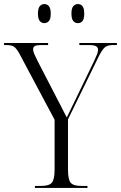

<svg xmlns="http://www.w3.org/2000/svg" viewBox="-27 -926 596 946"><path d="M145 0V-10H177Q215 -10 228.5 -26Q242 -42 242 -91V-336L71 -657Q55 -687 42.5 -695.5Q30 -704 5 -704H-7V-714H210V-704H179Q153 -704 144.5 -699Q136 -694 136 -683Q136 -674 141.5 -661Q147 -648 156 -630L236 -475Q254 -441 270.5 -408.5Q287 -376 302 -347Q311 -366 323.5 -391.5Q336 -417 351 -448L436 -624Q446 -645 451 -658Q456 -671 456 -680Q456 -693 446 -698.5Q436 -704 408 -704H364V-714H549V-704H530Q504 -704 491 -694Q478 -684 460 -649L308 -338V-91Q308 -42 321 -26Q334 -10 372 -10H404V0ZM357 -812Q343 -812 334 -822.5Q325 -833 325 -859Q325 -885 334 -895.5Q343 -906 357 -906Q371 -906 379.5 -895.5Q388 -885 388 -859Q388 -833 379.5 -822.5Q371 -812 357 -812ZM191 -812Q178 -812 169 -822.5Q160 -833 160 -859Q160 -885 169 -895.5Q178 -906 191 -906Q205 -906 214 -895.5Q223 -885 223 -859Q223 -833 214 -822.5Q205 -812 191 -812Z"/></svg>

Font: Noto Serif Display SemiCondensed Light
Style: Regular
Weight: 300
Width: 4
Designer: Monotype Design Team
Foundry: Monotype Imaging Inc.
Version: Version 2.009